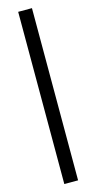

<svg xmlns="http://www.w3.org/2000/svg" viewBox="-150 -739 540 1077"><g transform="rotate(-15 120.0 -200.0)"><path d="M80 300V-700H160V300Z"/></g></svg>

Font: Glametrix
Style: Bold
Weight: 700
Designer: gluk
Foundry: gluk
Version: Version 0.40